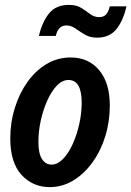

<svg xmlns="http://www.w3.org/2000/svg" viewBox="-20 -755 537 785"><path d="M183 10Q114 10 68 -40Q22 -90 22 -189Q22 -254 40.5 -313.5Q59 -373 92 -419.5Q125 -466 170 -493Q215 -520 269 -520Q342 -520 385.5 -468Q429 -416 429 -324Q429 -258 410.5 -198Q392 -138 358 -91Q324 -44 279.5 -17Q235 10 183 10ZM191 -82Q215 -82 237.5 -105Q260 -128 277 -165.5Q294 -203 304 -247.5Q314 -292 314 -335Q314 -428 260 -428Q235 -428 213 -405.5Q191 -383 174 -345.5Q157 -308 147 -263.5Q137 -219 137 -175Q137 -128 151.5 -105Q166 -82 191 -82ZM377 -601Q348 -601 327 -613.5Q306 -626 288.5 -638.5Q271 -651 251 -651Q218 -651 208 -608H139Q152 -664 180 -699.5Q208 -735 262 -735Q293 -735 312.5 -722.5Q332 -710 348.5 -697.5Q365 -685 386 -685Q403 -685 413 -695Q423 -705 429 -729H497Q484 -671 456 -636Q428 -601 377 -601Z"/></svg>

Font: Instrument Sans Condensed SemiBold Italic
Style: Regular
Weight: 600
Width: 3
Italic angle: -13°
Designer: Rodrigo Fuenzalida
Foundry: fragTYPE
Version: Version 1.000; ttfautohint (v1.8.4.7-5d5b);gftools[0.9.28]